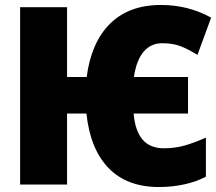

<svg xmlns="http://www.w3.org/2000/svg" viewBox="-20 -743 870 773"><path d="M328 -286H250V0H61V-714H250V-433H329Q347 -572 423 -647.5Q499 -723 628 -723Q738 -723 830 -672L775 -522Q736 -546 705.5 -557.5Q675 -569 633 -569Q587 -569 558 -534.5Q529 -500 519 -433H737V-286H518Q524 -216 554 -181Q584 -146 640 -146Q684 -146 723 -157Q762 -168 809 -189V-32Q773 -12 723 -1Q673 10 620 10Q491 10 417 -66.5Q343 -143 328 -286Z"/></svg>

Font: Noto Sans Display Black Narrow
Style: Regular
Weight: 900
Width: 4
Designer: Monotype Design team
Foundry: Monotype Imaging Inc.
Version: Version 1.000